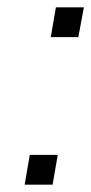

<svg xmlns="http://www.w3.org/2000/svg" viewBox="-20 -502 248 522"><path d="M132 -482H208L193 -401H118ZM61 -81H137L123 0H47Z"/></svg>

Font: Overused Grotesk Book
Style: Italic
Weight: 350
Italic angle: -10°
Version: Version 0.003